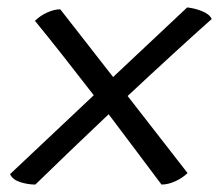

<svg xmlns="http://www.w3.org/2000/svg" viewBox="-20 -516 590 516"><path d="M75 -20Q55 -20 34.5 -26.5Q14 -33 7 -48L232 -260Q191 -313 150.5 -364.5Q110 -416 74 -460Q88 -474 107 -482.5Q126 -491 142 -491L284 -309L483 -496Q503 -494 523 -486Q543 -478 549 -465Q503 -424 444 -370Q385 -316 323 -258L484 -51Q471 -38 451.5 -29Q432 -20 414 -20Q383 -62 346.5 -110Q310 -158 272 -209Q217 -157 166 -108Q115 -59 75 -20Z"/></svg>

Font: Vollkorn
Style: Bold Italic
Weight: 700
Italic angle: -11°
Designer: Friedrich Althausen
Foundry: Friedrich Althausen
Version: Version 5.000; ttfautohint (v1.8.3)